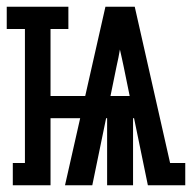

<svg xmlns="http://www.w3.org/2000/svg" viewBox="-44 -550 570 570"><path d="M-6 0V-66H30V-464H-24V-530H159V-464H106V-265H209L269 -530H356L461 -66H506V0H395L354 -199H351V0H274V-199H271L230 0H149L194 -199H106V0ZM284 -265H341L323 -353Q320 -366 317.5 -378.5Q315 -391 312 -403Q310 -391 307.5 -378.5Q305 -366 302 -353Z"/></svg>

Font: Iosevka Slab
Style: Bold
Weight: 700
Monospace: yes
Designer: Belleve Invis
Foundry: Belleve Invis
Version: Version 11.1.1; ttfautohint (v1.8.3)